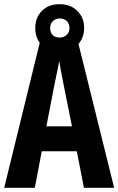

<svg xmlns="http://www.w3.org/2000/svg" viewBox="-20 -895 564 915"><path d="M380 0 346 -174H179L146 0H0L175 -714H347L524 0ZM283 -492Q275 -530 271 -554Q267 -578 262 -605Q259 -583 251.5 -549.5Q244 -516 240 -494L201 -293H323ZM264 -647Q211 -647 179.5 -679Q148 -711 148 -761Q148 -811 179.5 -843Q211 -875 264 -875Q316 -875 348.5 -843Q381 -811 381 -762Q381 -713 349 -680Q317 -647 264 -647ZM265 -716Q284 -716 297.5 -728.5Q311 -741 311 -761Q311 -782 298.5 -794.5Q286 -807 265 -807Q245 -807 232 -794.5Q219 -782 219 -761Q219 -741 230.5 -728.5Q242 -716 265 -716Z"/></svg>

Font: Noto Sans Telugu ExtraCondensed
Style: Bold
Weight: 700
Width: 2
Designer: Jelle Bosma - Monotype Design Team
Foundry: Monotype Imaging Inc.
Version: Version 2.005; ttfautohint (v1.8.4.7-5d5b)